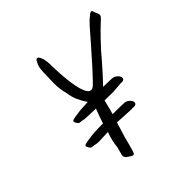

<svg xmlns="http://www.w3.org/2000/svg" viewBox="-196 -830 1051 1051"><g transform="rotate(-45 329.0 -305.0)"><path d="M658 -600Q657 -594 648 -585.5Q639 -577 636 -574Q614 -555 566 -505Q518 -455 490 -420Q438 -360 392 -312Q409 -311 435 -311Q461 -311 470 -308.5Q479 -306 490 -296Q502 -284 502 -273Q502 -264 494.5 -260Q487 -256 474 -258L411 -253L345 -254L331 -197L323 -170Q349 -169 387 -169Q413 -169 422 -166.5Q431 -164 442 -154Q454 -142 454 -131Q454 -122 446.5 -118Q439 -114 426 -116Q423 -115 400.5 -116Q378 -117 361 -118L308 -121Q288 -54 282 -37Q279 -25 276 -13.5Q273 -2 270 9Q264 32 259.5 47Q255 62 251 66.5Q247 71 239 68Q235 67 209 49Q200 39 200 31Q200 24 206 4L214 -26Q215 -45 221 -71Q227 -97 236 -119Q173 -116 165 -116Q145 -116 130 -121Q116 -121 110.5 -124Q105 -127 101 -135Q95 -144 95 -149Q95 -155 106 -158.5Q117 -162 145 -165Q170 -171 250 -171Q261 -207 275 -242L280 -256L213 -258Q193 -258 178 -263Q164 -263 158.5 -266Q153 -269 149 -277Q143 -286 143 -291Q143 -297 154 -300.5Q165 -304 193 -307Q211 -311 274 -313Q253 -345 242 -370.5Q231 -396 226 -431Q215 -471 215 -515Q215 -529 217 -593Q218 -636 227 -653Q236 -670 237 -673Q243 -679 247 -679Q258 -679 266.5 -654Q275 -629 274 -595Q280 -376 324 -348Q332 -346 334 -346Q345 -346 357.5 -357.5Q370 -369 407 -409L429 -433Q445 -450 514 -529Q554 -576 578.5 -603Q603 -630 617 -638Q620 -643 625 -646Q630 -649 633.5 -650Q637 -651 638 -651Q642 -650 644 -645.5Q646 -641 648.5 -632.5Q651 -624 655 -618Q659 -609 658 -600Z"/></g></svg>

Font: Caveat
Style: Regular
Weight: 400
Designer: Pablo Impallari
Foundry: Pablo Impallari
Version: Version 1.500; ttfautohint (v1.6)